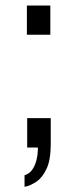

<svg xmlns="http://www.w3.org/2000/svg" viewBox="-20 -547 286 712"><path d="M71 145.8V102.8Q87.2 98.3 98.1 84.3Q108.9 70.2 114.8 48.4Q120.6 26.5 120.6 0H80.8V-108.9H168.2V-13.2Q168.2 46 152.6 79.1Q136.9 112.2 114.6 127Q92.2 141.8 71 145.8ZM79.7 -418.1V-526.5H166.6V-418.1Z"/></svg>

Font: Archivo SemiBold Condensed
Style: Regular
Weight: 600
Width: 3
Version: Version 2.001